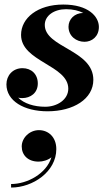

<svg xmlns="http://www.w3.org/2000/svg" viewBox="-20 -492 490 866"><path d="M401 -132C401 -267.5 182 -277 182 -379.5C182 -422 224.5 -450.5 278 -450.5C309 -450.5 335.5 -444 355.5 -433.5C316 -433.5 289 -405 289 -371.5C289 -329 324 -303.5 361 -303.5C394.5 -303.5 426 -327 426 -370.5C426 -417.5 378.5 -471.5 265.5 -471.5C150 -471.5 75 -411 75 -334.5C75 -213.5 288 -198.5 288 -92C288 -42 237 -10.5 184 -10.5C133.5 -10.5 88.5 -25 62 -51.5C68 -50 74 -49.5 80 -49.5C117.5 -49.5 150.5 -72.5 150.5 -115.5C150.5 -157.5 121.5 -184.5 81.5 -184.5C37.5 -184.5 9 -151.5 9 -111.5C9 -37 88 10 194.5 10C311 10 401 -45.5 401 -132ZM78 168.5C78 207 105.5 237 154 237C173.5 237 196 230.5 212 217.5C189.5 291 103.5 338 30 338V354C128 354 234 282.5 234 180.5C234 126.5 198.5 95 155.5 95C113 95 78 130 78 168.5Z"/></svg>

Font: Bodoni* 11pt
Style: Bold Italic
Weight: 700
Italic angle: -13°
Version: Version 2.3